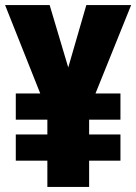

<svg xmlns="http://www.w3.org/2000/svg" viewBox="-20 -734 535 754"><path d="M248 -469 319 -714H495L355 -367H453V-264H330V-206H453V-103H330V0H166V-103H42V-206H166V-264H42V-367H138L0 -714H175Z"/></svg>

Font: Noto Sans Lao UI ExtCond Blk
Style: Regular
Weight: 900
Width: 2
Designer: Monotype Design Team
Foundry: Monotype Imaging Inc.
Version: Version 2.000; ttfautohint (v1.8.4.7-5d5b)